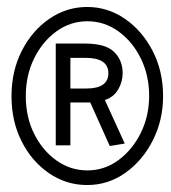

<svg xmlns="http://www.w3.org/2000/svg" viewBox="-20 -550 490 551"><path d="M230 -19Q170 -19 120.5 -53Q71 -87 42 -144.5Q13 -202 13 -274Q13 -346 42.5 -404Q72 -462 121.5 -496Q171 -530 230 -530Q289 -530 338.5 -496Q388 -462 418 -404Q448 -346 448 -274Q448 -206 419 -148Q390 -90 340.5 -54.5Q291 -19 230 -19ZM231 -61Q280 -61 320 -90.5Q360 -120 384 -168.5Q408 -217 408 -275Q408 -333 384.5 -381.5Q361 -430 320.5 -459.5Q280 -489 231 -489Q182 -489 142 -460Q102 -431 78 -382.5Q54 -334 54 -274Q54 -214 78 -166Q102 -118 142 -89.5Q182 -61 231 -61ZM295 -131 239 -256H182V-133H140V-425H224Q283 -425 307.5 -401Q332 -377 332 -340Q332 -315 319 -293Q306 -271 281 -263L338 -138ZM182 -296H228Q291 -296 291 -340Q291 -384 225 -384H182Z"/></svg>

Font: Inconsolata SemiCondensed
Style: Regular
Weight: 400
Width: 4
Monospace: yes
Designer: Raph Levien, Cyreal, Brenton Simpson
Foundry: Raph Levien, Cyreal, Google
Version: Version 3.000; ttfautohint (v1.8.2.53-6de2)